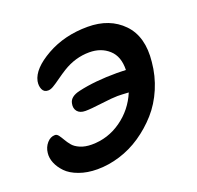

<svg xmlns="http://www.w3.org/2000/svg" viewBox="-98 -601 748 730"><g transform="rotate(-20 275.5 -236.0)"><path d="M178.2 24.9Q137.2 24.9 104.5 12.9Q71.8 1 53.7 -17.8Q35.6 -36.6 27.1 -57.4Q18.6 -78.1 21 -98.1Q23.4 -120.6 37.4 -136.7Q51.3 -152.8 69.8 -152.8Q77.6 -152.8 84 -144.3Q90.3 -135.7 97.2 -123.8Q104 -111.8 113.8 -99.9Q123.5 -87.9 143.3 -79.3Q163.1 -70.8 189.9 -70.8Q255.4 -70.8 309.3 -108.9Q363.3 -147 389.2 -209Q358.9 -210.9 344.2 -210.9Q324.2 -210.9 278.3 -205.1Q232.4 -199.2 210.9 -199.2Q188.5 -199.2 178.2 -211.9Q168 -224.6 171.9 -243.2Q176.3 -270 216.8 -278.8Q282.7 -293.9 372.1 -293.9Q378.9 -293.9 390.6 -293.5Q402.3 -293 408.2 -293Q409.7 -347.7 378.4 -375.7Q347.2 -403.8 299.8 -403.8Q243.2 -403.8 191.9 -372.1Q176.8 -362.8 156.7 -348.4Q136.7 -334 125.2 -327.4Q113.8 -320.8 104 -320.8Q87.4 -320.8 81.1 -335.2Q74.7 -349.6 78.1 -368.2Q87.9 -415 160.6 -456.1Q233.4 -497.1 327.1 -497.1Q416 -497.1 469 -442.4Q522 -387.7 511.2 -288.1Q506.3 -233.4 485.1 -183.6Q463.9 -133.8 430.7 -96.4Q397.5 -59.1 356.4 -31.2Q315.4 -3.4 269.5 10.7Q223.6 24.9 178.2 24.9Z"/></g></svg>

Font: Shantell Sans Bouncy
Style: Italic
Weight: 500
Italic angle: -11.31°
Designer: Stephen Nixon, Anya Danilova, Shantell Martin
Foundry: Arrow Type
Version: Version 1.006;[9816181b4]